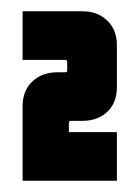

<svg xmlns="http://www.w3.org/2000/svg" viewBox="-20 -620 247 340"><path d="M187 -300H20V-432Q20 -459 37 -475.5Q54 -492 82 -492H95Q99 -492 99 -495V-510Q99 -514 95 -514H20V-600H126Q153 -600 170 -583.5Q187 -567 187 -540V-466Q187 -438 170 -422Q153 -406 126 -406H105Q102 -406 102 -402V-386H187Z"/></svg>

Font: Karantina
Style: Bold
Weight: 700
Designer: Rony Koch
Foundry: Rony Koch
Version: Version 1.000; ttfautohint (v1.8.3)